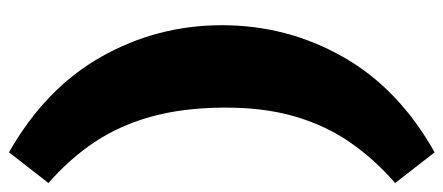

<svg xmlns="http://www.w3.org/2000/svg" viewBox="-326 -486 1011 438"><g transform="rotate(-90 180.0 -267.5)"><path d="M51 218 -19 128Q37 79 75.5 22.5Q114 -34 134 -105Q154 -176 153 -267Q152 -359 132 -430Q112 -501 74.5 -557.5Q37 -614 -19 -663L51 -753Q197 -670 269 -542.5Q341 -415 341 -267Q341 -119 269 8.5Q197 136 51 218Z"/></g></svg>

Font: Livvic Black
Style: Regular
Weight: 900
Designer: Jacques Le Bailly, Baron von Fonthausen
Version: Version 1.001; ttfautohint (v1.8.2)